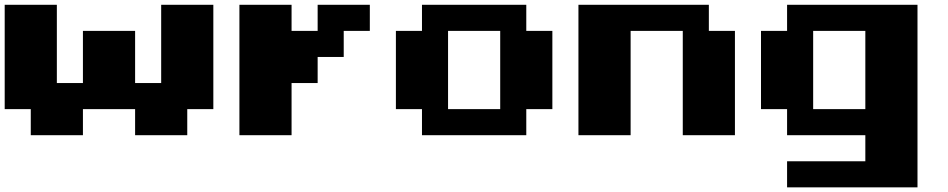

<svg xmlns="http://www.w3.org/2000/svg" viewBox="-20 -576 4040 818"><path d="M111.1 -111.1H0V-555.6H222.2V-222.2H333.3V-444.4H555.6V-222.2H666.7V-555.6H888.9V-111.1H777.8V0H555.6V-111.1H333.3V0H111.1Z M1555.6 -555.6V-444.4H1444.4V-333.3H1333.3V-222.2H1222.2V0H1000V-555.6H1222.2V-444.4H1333.3V-555.6Z M1777.8 -111.1H1666.7V-444.4H1777.8V-555.6H2222.2V-444.4H2333.3V-111.1H2222.2V0H1777.8ZM2111.1 -444.4H1888.9V-111.1H2111.1Z M2666.7 -444.4V0H2444.4V-555.6H3000V-444.4H3111.1V0H2888.9V-444.4Z M3888.9 222.2H3333.3V111.1H3666.7V0H3333.3V-111.1H3222.2V-444.4H3333.3V-555.6H3888.9ZM3666.7 -444.4H3444.4V-111.1H3666.7Z"/></svg>

Font: Pixeloid Sans
Style: Bold
Weight: 700
Monospace: yes
Designer: GGBot
Version: 0.3